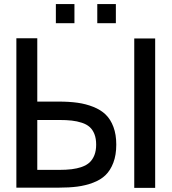

<svg xmlns="http://www.w3.org/2000/svg" viewBox="-20 -908 831 928"><path d="M266.1 -328.1H160.2V-86.9H266.1Q300.3 -86.9 326.4 -90.1Q352.5 -93.3 375.5 -101.3Q398.4 -109.4 413.1 -123Q427.7 -136.7 436.3 -158.2Q444.8 -179.7 444.8 -209Q444.8 -238.3 436.5 -259.5Q428.2 -280.8 413.6 -293.9Q398.9 -307.1 375.7 -314.7Q352.5 -322.3 326.7 -325.2Q300.8 -328.1 266.1 -328.1ZM542 -209Q542 -158.7 527.8 -121.6Q513.7 -84.5 490 -61.5Q466.3 -38.6 429.7 -24.9Q393.1 -11.2 353.8 -6.1Q314.5 -1 263.2 -1H59.1V-723.1H160.2V-417H263.2Q314.5 -417 354.7 -411.4Q395 -405.8 431.2 -391.4Q467.3 -377 491 -354Q514.6 -331.1 528.3 -294.4Q542 -257.8 542 -209ZM730 0H628.9V-722.2H730ZM339.8 -795.9H250V-888.2H339.8ZM540 -795.9H450.2V-888.2H540Z"/></svg>

Font: Perun
Style: Regular
Weight: 400
Version: Version 1.0000